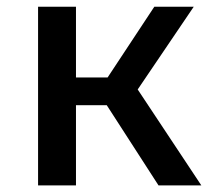

<svg xmlns="http://www.w3.org/2000/svg" viewBox="-20 -562 655 582"><path d="M210.3 0H95.4V-541.5H210.3V-327.2H306.2L447.7 -541.5H567.2L397.4 -290.8L590.3 0H460.5L303.6 -243.1H210.3Z"/></svg>

Font: Fira Code Fixed Medium
Style: Regular
Weight: 500
Monospace: yes
Designer: Carrois Corporate, Edenspiekermann AG, Nikita Prokopov
Foundry: Carrois Corporate, Edenspiekermann AG, Nikita Prokopov
Version: Version 5.002